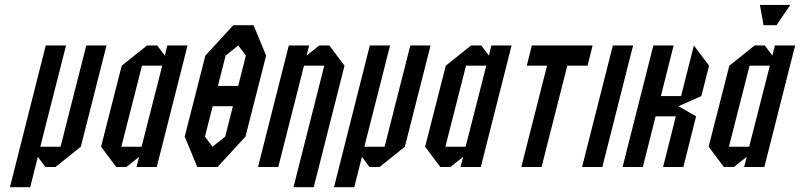

<svg xmlns="http://www.w3.org/2000/svg" viewBox="-20 -687 3292 790"><path d="M145.8 -83.3H229.2L335 -500H418.3L312.5 -83.3L208.3 0H166.7L135.8 -41.7L104.2 83.3H20.8L168.3 -500H251.7Z M552.5 -41.7 500 0H458.3L395.8 -83.3L480.8 -416.7L585 -500H626.7L658.3 -458.3L668.3 -500H751.7L625 0H541.7ZM647.5 -416.7H564.2L479.2 -83.3H562.5Z M854.2 -83.3 906.7 -125 938.3 -250H855L823.3 -125ZM960 -333.3 991.7 -458.3 960 -500 908.3 -458.3 876.7 -333.3ZM791.7 0 740 -125 825 -458.3 940 -583.3H1023.3L1075 -458.3L990 -125L875 0Z M1125 0H1041.7L1168.3 -500H1251.7L1241.7 -458.3L1293.3 -500H1335L1397.5 -416.7L1270.8 83.3H1187.5L1314.2 -416.7H1230.8Z M1479.2 -83.3H1562.5L1668.3 -500H1751.7L1645.8 -83.3L1541.7 0H1500L1469.2 -41.7L1437.5 83.3H1354.2L1501.7 -500H1585Z M1885.8 -41.7 1833.3 0H1791.7L1729.2 -83.3L1814.2 -416.7L1918.3 -500H1960L1991.7 -458.3L2001.7 -500H2085L1958.3 0H1875ZM1980.8 -416.7H1897.5L1812.5 -83.3H1895.8Z M2208.3 0H2125L2230.8 -416.7H2147.5L2168.3 -500H2418.3L2397.5 -416.7H2314.2Z M2458.3 0H2375L2501.7 -500H2585Z M2625 0H2541.7L2668.3 -500H2751.7L2699.2 -291.7H2782.5L2835 -500L2897.5 -416.7L2865.8 -291.7L2771.7 -250L2844.2 -208.3L2791.7 0H2708.3L2760.8 -208.3H2677.5Z M3052.5 -41.7 3000 0H2958.3L2895.8 -83.3L2980.8 -416.7L3085 -500H3126.7L3158.3 -458.3L3168.3 -500H3251.7L3125 0H3041.7ZM3147.5 -416.7H3064.2L2979.2 -83.3H3062.5ZM3121.7 -583.3 3106.7 -666.7H3231.7L3175 -583.3Z"/></svg>

Font: Yulong
Style: Italic
Weight: 400
Italic angle: -14.25°
Designer: GGBotNet
Foundry: f0n7.com
Version: 1.00